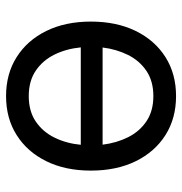

<svg xmlns="http://www.w3.org/2000/svg" viewBox="-4 -590 604 637"><g transform="rotate(90 298.5 -271.0)"><path d="M298.3 11.4Q224.4 11.4 168.9 -23.8Q113.3 -58.9 82.2 -122.2Q51.1 -185.4 51.1 -269.9Q51.1 -355.1 82.2 -418.7Q113.3 -482.2 168.9 -517.4Q224.4 -552.6 298.3 -552.6Q372.2 -552.6 427.7 -517.4Q483.3 -482.2 514.4 -418.7Q545.5 -355.1 545.5 -269.9Q545.5 -185.4 514.4 -122.2Q483.3 -58.9 427.7 -23.8Q372.2 11.4 298.3 11.4ZM459.5 -308.9Q453.8 -355.1 434.7 -393.5Q415.5 -431.8 381.6 -454.5Q347.7 -477.3 298.3 -477.3Q248.9 -477.3 215 -454.5Q181.1 -431.8 161.9 -393.5Q142.8 -355.1 137.1 -308.9ZM298.3 -63.9Q348.7 -63.9 383 -87.4Q417.3 -110.8 436.3 -149.9Q455.3 -188.9 459.9 -236.5H136.7Q141.3 -188.9 160.3 -149.9Q179.3 -110.8 213.6 -87.4Q247.9 -63.9 298.3 -63.9Z"/></g></svg>

Font: Linik Sans
Style: Regular
Weight: 400
Designer: Rasmus Andersson (font), Marc Monis (original base), Kil Hyung-jin (Pretendard portions), Cristiano Sobral (main changes
Foundry: rsms
Version: Version 3.018;May 31, 2022;FontCreator 14.0.0.2814 64-bit; t